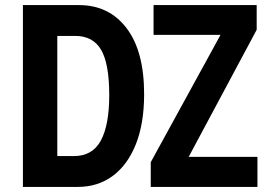

<svg xmlns="http://www.w3.org/2000/svg" viewBox="-20 -734 1100 754"><path d="M70 0V-714H290Q408 -714 477 -623.5Q546 -533 546 -364Q546 -249 513.5 -167.5Q481 -86 422.5 -43Q364 0 286 0ZM270 -121Q343 -121 376 -182Q409 -243 409 -360Q409 -484 377 -538.5Q345 -593 275 -593H205V-121ZM572 0V-97L846 -597H583V-714H988V-617L721 -118H991V0Z"/></svg>

Font: Noto Sans Mono Condensed
Style: Bold
Weight: 700
Width: 3
Designer: Monotype Design Team
Foundry: Monotype Imaging Inc.
Version: Version 2.014